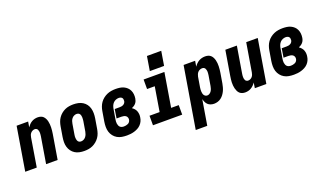

<svg xmlns="http://www.w3.org/2000/svg" viewBox="-86 -1351 3672 2161"><g transform="rotate(-20 1750.0 -270.5)"><path d="M0 0 86 -520H224L213 -455Q224 -471 237.5 -485Q251 -499 268 -509Q285 -519 303.5 -523.5Q322 -528 340 -528Q359 -528 376.5 -522.5Q394 -517 406 -505Q418 -493 426 -477Q434 -461 438 -443.5Q442 -426 443.5 -407.5Q445 -389 444.5 -370.5Q444 -352 442 -333Q440 -314 437 -295L388 0H250L302 -314Q303 -325 304.5 -335.5Q306 -346 305.5 -356.5Q305 -367 303 -377Q301 -387 296.5 -395.5Q292 -404 283.5 -409Q275 -414 264 -414Q251 -414 238 -408Q225 -402 215.5 -391.5Q206 -381 201 -368Q196 -355 194 -342L138 0Z M707 8Q707 8 707 8Q707 8 707 8Q677 8 648 2Q619 -4 595.5 -19Q572 -34 555.5 -56.5Q539 -79 531 -107Q523 -135 523.5 -164.5Q524 -194 529 -225L549 -345Q553 -369 561.5 -394Q570 -419 585 -441Q600 -463 621 -480.5Q642 -498 666 -509Q690 -520 715.5 -524Q741 -528 766 -528Q766 -528 766 -528Q766 -528 766 -528Q796 -528 825 -522Q854 -516 878 -501Q902 -486 918.5 -463.5Q935 -441 942.5 -413Q950 -385 950 -355.5Q950 -326 945 -295L925 -175Q921 -151 912.5 -126Q904 -101 888.5 -79Q873 -57 852 -39.5Q831 -22 807 -11Q783 0 757.5 4Q732 8 707 8ZM709 -106Q725 -106 740 -113.5Q755 -121 765.5 -134.5Q776 -148 781.5 -163.5Q787 -179 790 -194L810 -314Q811 -325 812 -336Q813 -347 812.5 -357.5Q812 -368 809.5 -378.5Q807 -389 801 -397.5Q795 -406 785 -410Q775 -414 764 -414Q749 -414 733.5 -406.5Q718 -399 707.5 -385.5Q697 -372 691.5 -356.5Q686 -341 684 -326L664 -206Q662 -195 661 -184Q660 -173 661 -162.5Q662 -152 664.5 -141.5Q667 -131 673 -122.5Q679 -114 688.5 -110Q698 -106 709 -106Z M1217 8Q1186 8 1156.5 3Q1127 -2 1102 -16.5Q1077 -31 1059 -54Q1041 -77 1032.5 -104.5Q1024 -132 1024 -163Q1024 -194 1029 -225L1049 -345Q1053 -370 1062 -395Q1071 -420 1087 -442.5Q1103 -465 1125 -482Q1147 -499 1171.5 -509.5Q1196 -520 1222 -524Q1248 -528 1274 -528Q1299 -528 1323.5 -524.5Q1348 -521 1369.5 -511Q1391 -501 1408 -485Q1425 -469 1435 -447.5Q1445 -426 1447.5 -401.5Q1450 -377 1446 -351Q1444 -337 1438.5 -323Q1433 -309 1423 -297Q1413 -285 1400 -276.5Q1387 -268 1373 -262Q1388 -252 1400.5 -238Q1413 -224 1419.5 -206.5Q1426 -189 1427.5 -169.5Q1429 -150 1425 -130Q1422 -108 1412 -87Q1402 -66 1385.5 -49Q1369 -32 1348 -21Q1327 -10 1305 -3.5Q1283 3 1261 5.5Q1239 8 1217 8ZM1219 -99Q1231 -99 1243.5 -101.5Q1256 -104 1268 -109.5Q1280 -115 1288 -126Q1296 -137 1298 -149Q1301 -163 1296.5 -176.5Q1292 -190 1281.5 -198Q1271 -206 1257 -209Q1243 -212 1229 -212H1171L1188 -319H1247Q1258 -319 1269.5 -321Q1281 -323 1292 -329Q1303 -335 1310 -345Q1317 -355 1319 -367Q1320 -378 1318.5 -388.5Q1317 -399 1310.5 -406.5Q1304 -414 1293.5 -417.5Q1283 -421 1272 -421Q1255 -421 1237 -414Q1219 -407 1206 -393Q1193 -379 1186 -362Q1179 -345 1176 -327L1156 -207Q1154 -194 1153 -181.5Q1152 -169 1154 -156.5Q1156 -144 1160.5 -133Q1165 -122 1173.5 -114Q1182 -106 1194 -102.5Q1206 -99 1219 -99Z M1530 0V-114H1651L1699 -406H1607V-520H1856L1789 -114H1880V0ZM1705 -585 1733 -756H1904L1876 -585Z M1964 215 2086 -520H2224L2213 -453Q2224 -470 2238.5 -484.5Q2253 -499 2270.5 -509Q2288 -519 2307 -523.5Q2326 -528 2345 -528Q2364 -528 2381.5 -523Q2399 -518 2412 -506Q2425 -494 2433 -478Q2441 -462 2445.5 -444.5Q2450 -427 2451.5 -408.5Q2453 -390 2452.5 -371Q2452 -352 2450 -333Q2448 -314 2445 -295L2425 -175Q2421 -154 2415.5 -133Q2410 -112 2400.5 -91.5Q2391 -71 2377 -52Q2363 -33 2344.5 -19Q2326 -5 2304 1.5Q2282 8 2261 8Q2240 8 2220.5 1.5Q2201 -5 2187 -18.5Q2173 -32 2165 -49.5Q2157 -67 2152 -87L2102 215ZM2221 -106Q2235 -106 2248.5 -115Q2262 -124 2270.5 -137.5Q2279 -151 2283 -165.5Q2287 -180 2290 -194L2310 -314Q2311 -325 2312.5 -335.5Q2314 -346 2313.5 -356.5Q2313 -367 2310.5 -377.5Q2308 -388 2303 -396.5Q2298 -405 2289 -409.5Q2280 -414 2269 -414Q2255 -414 2241.5 -408.5Q2228 -403 2218 -392.5Q2208 -382 2202.5 -368.5Q2197 -355 2194 -342L2174 -222Q2172 -209 2171 -197Q2170 -185 2170.5 -173Q2171 -161 2173.5 -149Q2176 -137 2182 -127.5Q2188 -118 2198 -112Q2208 -106 2221 -106Z M2634 8Q2615 8 2597.5 2.5Q2580 -3 2567.5 -15Q2555 -27 2547.5 -43Q2540 -59 2535.5 -76.5Q2531 -94 2529.5 -112.5Q2528 -131 2528.5 -149.5Q2529 -168 2531.5 -187Q2534 -206 2537 -225L2586 -520H2724L2672 -206Q2670 -195 2669 -184.5Q2668 -174 2668 -163.5Q2668 -153 2670 -143Q2672 -133 2676.5 -124.5Q2681 -116 2690 -111Q2699 -106 2710 -106Q2723 -106 2736 -112Q2749 -118 2758 -128.5Q2767 -139 2772 -152Q2777 -165 2779 -178L2836 -520H2974L2888 0H2750L2760 -65Q2750 -49 2736 -35Q2722 -21 2705.5 -11Q2689 -1 2670.5 3.5Q2652 8 2634 8Z M3217 8Q3186 8 3156.5 3Q3127 -2 3102 -16.5Q3077 -31 3059 -54Q3041 -77 3032.5 -104.5Q3024 -132 3024 -163Q3024 -194 3029 -225L3049 -345Q3053 -370 3062 -395Q3071 -420 3087 -442.5Q3103 -465 3125 -482Q3147 -499 3171.5 -509.5Q3196 -520 3222 -524Q3248 -528 3274 -528Q3299 -528 3323.5 -524.5Q3348 -521 3369.5 -511Q3391 -501 3408 -485Q3425 -469 3435 -447.5Q3445 -426 3447.5 -401.5Q3450 -377 3446 -351Q3444 -337 3438.5 -323Q3433 -309 3423 -297Q3413 -285 3400 -276.5Q3387 -268 3373 -262Q3388 -252 3400.5 -238Q3413 -224 3419.5 -206.5Q3426 -189 3427.5 -169.5Q3429 -150 3425 -130Q3422 -108 3412 -87Q3402 -66 3385.5 -49Q3369 -32 3348 -21Q3327 -10 3305 -3.5Q3283 3 3261 5.5Q3239 8 3217 8ZM3219 -99Q3231 -99 3243.5 -101.5Q3256 -104 3268 -109.5Q3280 -115 3288 -126Q3296 -137 3298 -149Q3301 -163 3296.5 -176.5Q3292 -190 3281.5 -198Q3271 -206 3257 -209Q3243 -212 3229 -212H3171L3188 -319H3247Q3258 -319 3269.5 -321Q3281 -323 3292 -329Q3303 -335 3310 -345Q3317 -355 3319 -367Q3320 -378 3318.5 -388.5Q3317 -399 3310.5 -406.5Q3304 -414 3293.5 -417.5Q3283 -421 3272 -421Q3255 -421 3237 -414Q3219 -407 3206 -393Q3193 -379 3186 -362Q3179 -345 3176 -327L3156 -207Q3154 -194 3153 -181.5Q3152 -169 3154 -156.5Q3156 -144 3160.5 -133Q3165 -122 3173.5 -114Q3182 -106 3194 -102.5Q3206 -99 3219 -99Z"/></g></svg>

Font: Iosevka SS04 Heavy
Style: Italic
Weight: 900
Italic angle: -9°
Monospace: yes
Designer: Belleve Invis
Foundry: Belleve Invis
Version: Version 19.0.0; ttfautohint (v1.8.4)